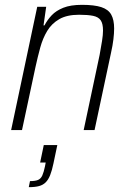

<svg xmlns="http://www.w3.org/2000/svg" viewBox="-20 -538 539 794"><path d="M26 0 134 -510H171L160 -433H164Q176 -456 194 -475Q212 -494 242 -506Q272 -518 319 -518Q370 -518 399 -508.5Q428 -499 440 -477.5Q452 -456 452 -420Q452 -401 449 -375.5Q446 -350 439 -319L371 0H326L392 -311Q398 -344 402 -369Q406 -394 406 -412Q406 -440 396.5 -454Q387 -468 365 -472.5Q343 -477 307 -477Q257 -477 225.5 -459Q194 -441 175.5 -410.5Q157 -380 146.5 -341.5Q136 -303 127 -262L71 0ZM99 236 104 211Q126 211 137.5 206Q149 201 155 187.5Q161 174 166 150L169 134H146L161 62H217L201 138Q195 167 187.5 186Q180 205 169 216Q158 227 141.5 231.5Q125 236 99 236Z"/></svg>

Font: Saira SemiCondensed ExtraLight
Style: Italic
Weight: 250
Width: 4
Italic angle: -12°
Designer: Hector Gatti with collaboration of the Omnibus-Type team
Foundry: Omnibus-Type
Version: Version 1.101